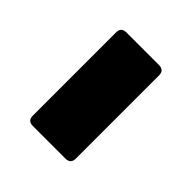

<svg xmlns="http://www.w3.org/2000/svg" viewBox="-23 -373 341 341"><g transform="rotate(-45 147.0 -203.0)"><path d="M43 -149Q30 -149 30 -162V-244Q30 -257 43 -257H252Q265 -257 265 -244V-162Q265 -149 252 -149Z"/></g></svg>

Font: Zain ExtraBold
Style: Regular
Weight: 800
Designer: Zain,Boutros
Foundry: Mobile Telecommunications Company (Zain), 2024
Version: Version 1.50; ttfautohint (v1.8.4)